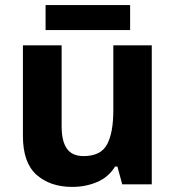

<svg xmlns="http://www.w3.org/2000/svg" viewBox="-20 -724 690 754"><path d="M576 -546V0H460L441 -70H432Q406 -28 361 -9Q316 10 264 10Q177 10 123.5 -37.5Q70 -85 70 -190V-546H222V-228Q222 -170 242.5 -140.5Q263 -111 308 -111Q376 -111 400.5 -157Q425 -203 425 -290V-546ZM491 -704V-606H159V-704Z"/></svg>

Font: Noto Sans Khmer UI
Style: Bold
Weight: 700
Designer: Danh Hong and the Monotype Design Team
Foundry: Monotype Imaging Inc.
Version: Version 2.002; ttfautohint (v1.8.4.7-5d5b)